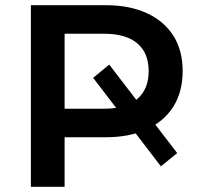

<svg xmlns="http://www.w3.org/2000/svg" viewBox="-20 -720 774 740"><path d="M99 0V-700H387Q479 -700 545.5 -669.5Q612 -639 648 -582.5Q684 -526 684 -446Q684 -366 648 -309Q612 -252 545.5 -221.5Q479 -191 387 -191H197L229 -224V0ZM229 -266 197 -301H381Q465 -301 509 -338.5Q553 -376 553 -446Q553 -516 509 -553Q465 -590 381 -590H197L229 -626ZM663 -130 600 -79 339 -420 401 -471Z"/></svg>

Font: MOST Montserrat SemiBold
Style: Regular
Weight: 600
Designer: Julieta Ulanovsky
Foundry: Julieta Ulanovsky
Version: Version 8.000;March 11, 2024;FontCreator 15.0.0.2926 64-bit